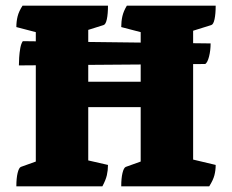

<svg xmlns="http://www.w3.org/2000/svg" viewBox="-20 -661 822 681"><path d="M38 0Q38 -29 42.5 -47.5Q47 -66 54 -69L107 -88V-547L38 -565Q38 -585 42.5 -603Q47 -621 60 -641H363Q363 -612 359 -593Q355 -574 347 -572L293 -555V-371H479V-547L410 -565Q410 -585 414 -603Q418 -621 430 -641H745Q745 -612 741 -593Q737 -574 729 -572L665 -552V-95L745 -76Q745 -57 740.5 -39.5Q736 -22 722 0H410Q410 -29 414.5 -47.5Q419 -66 426 -69L479 -88V-281H293V-92L363 -76Q363 -57 359 -39.5Q355 -22 343 0ZM47 -429Q47 -440 48 -457Q49 -474 52 -490.5Q55 -507 61 -515L727 -507Q727 -482 721.5 -460.5Q716 -439 708 -434Z"/></svg>

Font: Petrona Black
Style: Regular
Weight: 900
Designer: Ringo R. Seeber
Foundry: Ringo R. Seeber
Version: Version 2.001; ttfautohint (v1.8.3)